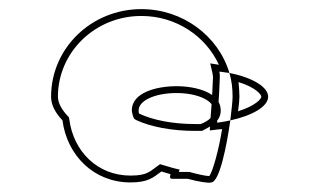

<svg xmlns="http://www.w3.org/2000/svg" viewBox="-20 -708 733 421"><path d="M92 -496C92 -478 101 -461 117 -444C127 -367 186 -308 266 -308C304 -308 315 -318 334 -332C341 -330 347 -328 354 -326C352 -321 352 -316 357 -316H391C418 -309 438 -306 443 -308C461 -308 477 -387 485 -444C476 -442 466 -440 456 -439C460 -487 462 -533 462 -538C462 -543 462 -547 461 -551C469 -550 476 -549 483 -548C459 -629 381 -688 290 -688C180 -688 92 -602 92 -496ZM107 -496C107 -593 188 -673 290 -673C366 -673 431 -629 460 -566L441 -569L446 -547C446 -545 447 -543 447 -538C447 -534 445 -487 441 -440L440 -422L457 -424C460 -424 465 -425 467 -425C460 -381 447 -333 439 -322C432 -322 417 -325 395 -331H372L374 -336L358 -340C349 -343 340 -345 331 -348C309 -333 305 -323 266 -323C194 -323 141 -376 132 -446L131 -451C116 -466 107 -482 107 -496ZM269 -466C269 -464 271 -453 274 -448L278 -445C310 -430 356 -421 408 -421H423C442 -431 464 -441 464 -466C464 -505 410 -519 367 -519C323 -519 269 -505 269 -466ZM284 -466C284 -488 321 -504 367 -504C412 -504 449 -488 449 -466C449 -453 438 -443 420 -436H408C358 -436 314 -445 285 -459C284 -461 284 -464 284 -466ZM483 -548C488 -532 490 -514 490 -496C490 -488 488 -468 485 -444C535 -455 568 -475 568 -496C568 -517 534 -538 483 -548ZM502 -464C504 -479 505 -489 505 -496C505 -507 504 -518 503 -528C542 -516 553 -500 553 -496C553 -491 540 -476 502 -464Z"/></svg>

Font: Ampere
Style: OuLn
Weight: 400
Version: Version 1